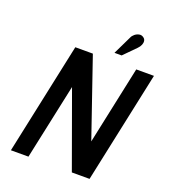

<svg xmlns="http://www.w3.org/2000/svg" viewBox="-159 -1015 1001 1131"><g transform="rotate(20 341.5 -450.0)"><path d="M537 -823Q549 -835 554.5 -848.5Q560 -862 558 -874Q556 -886 545 -893Q533 -902 518 -899Q503 -896 491 -886Q479 -876 474 -864L418 -748H463ZM683 -700H572L468 -211L300 -700H190L41 0H151L252 -473L423 0H534Z"/></g></svg>

Font: Advent Pro
Style: Bold Italic
Weight: 700
Italic angle: -12°
Designer: VivaRado, Andreas Kalpakidis
Foundry: VivaRado, Andreas Kalpakidis
Version: Version 3.000